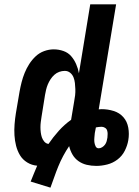

<svg xmlns="http://www.w3.org/2000/svg" viewBox="-20 -755 640 883"><path d="M212 108 121 80Q129 61 136 43Q143 25 151 7Q126 5 105 -8Q84 -21 72 -41Q60 -61 54 -84.5Q48 -108 46.5 -133Q45 -158 47 -183.5Q49 -209 53 -234L70 -334Q74 -356 79.5 -377.5Q85 -399 93.5 -420Q102 -441 114.5 -460.5Q127 -480 144 -496Q161 -512 183 -520Q205 -528 227 -528Q250 -528 271.5 -520.5Q293 -513 307 -497Q321 -481 330 -460.5Q339 -440 343 -418L395 -735H514L434 -252Q437 -252 440.5 -252.5Q444 -253 447 -253Q476 -253 503 -244.5Q530 -236 547.5 -216Q565 -196 570 -167.5Q575 -139 570 -110Q566 -86 554 -62Q542 -38 520.5 -21.5Q499 -5 473 1.5Q447 8 423 8Q400 8 379 3Q358 -2 341 -14Q324 -26 313.5 -44Q303 -62 298 -83Q283 -61 270.5 -37.5Q258 -14 248 10.5Q238 35 229.5 59.5Q221 84 212 108ZM203 -93Q224 -124 250 -153Q276 -182 307 -204L321 -288Q324 -303 325.5 -317Q327 -331 326.5 -345Q326 -359 324.5 -373Q323 -387 318 -399.5Q313 -412 302.5 -420.5Q292 -429 278 -429Q265 -429 252.5 -424.5Q240 -420 230 -411Q220 -402 212.5 -390.5Q205 -379 200 -367Q195 -355 192 -342.5Q189 -330 187 -318L171 -218Q169 -206 167.5 -193.5Q166 -181 166 -169.5Q166 -158 167.5 -146Q169 -134 172.5 -123.5Q176 -113 183.5 -104Q191 -95 203 -93ZM434 -73Q442 -73 450 -78Q458 -83 463 -90Q468 -97 470.5 -105.5Q473 -114 474 -122Q475 -131 475 -139.5Q475 -148 472.5 -155.5Q470 -163 462.5 -167.5Q455 -172 447 -172Q440 -172 433.5 -171Q427 -170 421 -169L416 -143Q415 -132 414 -122Q413 -112 414 -102Q415 -92 419.5 -82.5Q424 -73 434 -73Z"/></svg>

Font: Iosevka Extrabold Extended
Style: Italic
Weight: 800
Width: 7
Italic angle: -9°
Monospace: yes
Designer: Belleve Invis
Foundry: Belleve Invis
Version: Version 32.5.0; ttfautohint (v1.8.4)